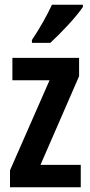

<svg xmlns="http://www.w3.org/2000/svg" viewBox="-20 -786 379 806"><path d="M328 -757V-766H198C177 -721 150 -672 114 -618V-606H191C235 -646 302 -717 328 -757ZM319 0V-94H150L312 -466V-543H32V-449H188L22 -71V0Z"/></svg>

Font: Noto Sans Armenian ExtraCondensed SemiBold
Style: Regular
Weight: 600
Width: 2
Designer: Monotype Design Team
Foundry: Monotype Imaging Inc.
Version: Version 2.008